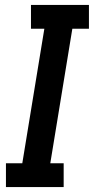

<svg xmlns="http://www.w3.org/2000/svg" viewBox="-20 -755 379 775"><path d="M237 0H4V-96H70L159 -639H105V-735H339V-639H272L183 -96H237Z"/></svg>

Font: Iosevka Custom
Style: Bold Italic
Weight: 700
Italic angle: -9°
Designer: Belleve Invis
Foundry: Belleve Invis
Version: Version 30.3.1; ttfautohint (v1.8.3)